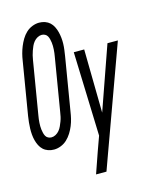

<svg xmlns="http://www.w3.org/2000/svg" viewBox="-153 -834 914 1140"><g transform="rotate(-15 304.5 -264.0)"><path d="M91 8Q72 8 55 2Q38 -4 25.5 -15.5Q13 -27 5 -43Q-3 -59 -7.5 -76.5Q-12 -94 -13.5 -112.5Q-15 -131 -14.5 -149.5Q-14 -168 -12 -187Q-10 -206 -7 -225L47 -550Q50 -571 55.5 -592Q61 -613 69.5 -634Q78 -655 90 -675Q102 -695 118.5 -710.5Q135 -726 156.5 -734.5Q178 -743 199 -743Q218 -743 235 -737Q252 -731 264.5 -719.5Q277 -708 285 -692Q293 -676 297.5 -658.5Q302 -641 304 -622.5Q306 -604 305.5 -585.5Q305 -567 302.5 -548Q300 -529 297 -510L243 -185Q240 -164 235 -143Q230 -122 221.5 -101Q213 -80 200.5 -60Q188 -40 171.5 -24.5Q155 -9 133.5 -0.5Q112 8 91 8ZM95 -66Q108 -66 121 -73Q134 -80 143.5 -91.5Q153 -103 159 -116.5Q165 -130 170 -143Q175 -156 178 -169.5Q181 -183 183 -197L237 -522Q239 -534 240.5 -545Q242 -556 242.5 -567Q243 -578 243 -588.5Q243 -599 241.5 -609.5Q240 -620 237.5 -630.5Q235 -641 230 -650Q225 -659 215.5 -664Q206 -669 195 -669Q182 -669 169 -662Q156 -655 146.5 -643.5Q137 -632 131 -618.5Q125 -605 120.5 -592Q116 -579 112.5 -565.5Q109 -552 107 -538L53 -213Q51 -201 49.5 -190Q48 -179 47.5 -168Q47 -157 47 -146.5Q47 -136 48.5 -125.5Q50 -115 52.5 -104.5Q55 -94 60 -85Q65 -76 74.5 -71Q84 -66 95 -66ZM293 215Q304 182 316 149Q328 116 339 83L370 -3L353 -520H417L423 -130L560 -520H624L387 132L357 215Z"/></g></svg>

Font: Iosevka Extended Oblique
Style: Regular
Weight: 400
Width: 7
Italic angle: -9°
Monospace: yes
Designer: Belleve Invis
Foundry: Belleve Invis
Version: Version 32.0.1; ttfautohint (v1.8.4)